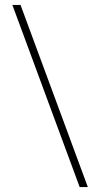

<svg xmlns="http://www.w3.org/2000/svg" viewBox="-20 -742 406 776"><path d="M30 -722H63L335 14H302Z"/></svg>

Font: Playfair Display Black
Style: Regular
Weight: 900
Designer: Claus Eggers Sørensen
Foundry: Claus Eggers Sørensen
Version: Version 1.203